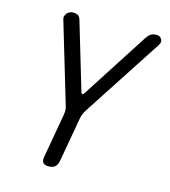

<svg xmlns="http://www.w3.org/2000/svg" viewBox="-111 -829 823 929"><g transform="rotate(15 300.0 -365.0)"><path d="M218 10Q198 10 190 0.5Q182 -9 186 -30L225 -251Q227 -263 226.5 -274.5Q226 -286 222 -297L103 -696Q100 -705 103 -713Q106 -721 111.5 -727Q117 -733 124.5 -736.5Q132 -740 140 -740Q156 -740 165.5 -734.5Q175 -729 180 -710L278 -381Q281 -370 285.5 -370Q290 -370 297 -381L509 -710Q522 -729 533 -734.5Q544 -740 560 -740Q568 -740 574 -736.5Q580 -733 584 -727Q588 -721 588 -713Q588 -705 582 -696L322 -297Q315 -286 310.5 -274.5Q306 -263 304 -251L265 -30Q261 -9 249.5 0.5Q238 10 218 10Z"/></g></svg>

Font: Maple Mono Light
Style: Italic
Weight: 300
Italic angle: -10°
Monospace: yes
Designer: subframe7536
Version: Version 7.000